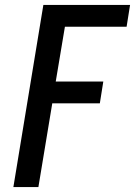

<svg xmlns="http://www.w3.org/2000/svg" viewBox="-20 -755 545 775"><path d="M34 0 155 -735H505L491 -647H242L205 -426H397L383 -338H191L135 0Z"/></svg>

Font: Iosevka Semibold Oblique
Style: Regular
Weight: 600
Italic angle: -9°
Monospace: yes
Designer: Belleve Invis
Foundry: Belleve Invis
Version: Version 32.5.0; ttfautohint (v1.8.4)